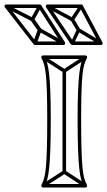

<svg xmlns="http://www.w3.org/2000/svg" viewBox="-139 -838 483 866"><path d="M159 -518H143V-62H159ZM242 7 250 -7 155 -69Q154 -70 151.5 -70Q149 -70 147 -69L51 -7L59 7L155 -55Q157 -57 151 -57Q145 -57 147 -55ZM59 -587 51 -573 147 -511Q149 -510 151.5 -510Q154 -510 155 -511L250 -573L242 -587L147 -525Q145 -524 151 -524Q157 -524 155 -525ZM55 8H246Q251 8 253 4Q255 0 253 -4Q246 -17 241 -34.5Q236 -52 233 -83.5Q230 -115 228.5 -166.5Q227 -218 227 -299Q227 -374 228.5 -422.5Q230 -471 233 -500Q236 -529 241 -546Q246 -563 253 -576Q255 -581 253 -584.5Q251 -588 246 -588H55Q51 -588 48.5 -584.5Q46 -581 48 -576Q55 -563 60 -546Q65 -529 68 -500Q71 -471 72.5 -422.5Q74 -374 74 -299Q74 -218 72.5 -166.5Q71 -115 68 -83.5Q65 -52 60 -34.5Q55 -17 48 -4Q46 0 48.5 4Q51 8 55 8ZM55 -8 62 4Q69 -10 74 -28Q79 -46 82.5 -78Q86 -110 88 -163Q90 -216 90 -299Q90 -376 88 -425.5Q86 -475 82.5 -505Q79 -535 74 -553Q69 -571 62 -584L55 -572H246L239 -584Q232 -571 227 -553Q222 -535 218.5 -505Q215 -475 213 -425.5Q211 -376 211 -299Q211 -216 213 -163Q215 -110 218.5 -78Q222 -46 227 -28Q232 -10 239 4L246 -8ZM194 -754 180 -746 208 -699 222 -707ZM79 -817 71 -803 183 -743Q186 -742 189 -742.5Q192 -743 194 -746L233 -806L219 -814L180 -754Q179 -752 186 -754Q193 -756 191 -757ZM312 -636 320 -650 219 -710Q216 -712 213 -711Q210 -710 208 -706L180 -646L194 -640L222 -700Q224 -703 216 -700.5Q208 -698 211 -696ZM14 -755 0 -745 33 -698 47 -708ZM-107 -817 -115 -803 3 -743Q6 -742 9.5 -742.5Q13 -743 14 -746L47 -806L33 -814L0 -754Q-1 -751 6 -753.5Q13 -756 11 -757ZM143 -636 151 -650 44 -710Q41 -712 37.5 -710.5Q34 -709 32 -706L10 -646L26 -640L48 -700Q49 -704 41 -701Q33 -698 36 -696ZM147 -651H19L25 -648L-105 -815L-111 -802H40L33 -806L140 -639ZM316 -651H187L194 -647L82 -814L75 -802H227L220 -806L309 -639ZM147 -635Q152 -635 154 -639Q156 -643 154 -647L47 -814Q44 -818 40 -818H-111Q-116 -818 -118 -813.5Q-120 -809 -117 -805L13 -638Q15 -635 19 -635ZM316 -635Q321 -635 323 -639Q325 -643 323 -647L234 -814Q232 -818 227 -818H75Q71 -818 68.5 -814Q66 -810 68 -806L180 -639Q183 -635 187 -635Z"/></svg>

Font: Tilt Prism
Style: Regular
Weight: 400
Version: Version 1.000